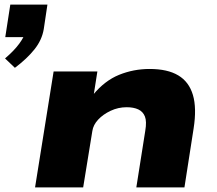

<svg xmlns="http://www.w3.org/2000/svg" viewBox="-20 -818 947 838"><path d="M45 -522 2 -563Q42 -597 64.5 -628Q87 -659 93 -683L119 -656H3L25 -798H187L171 -691Q163 -643 130 -602Q97 -561 45 -522ZM133 0 214 -506H405L389 -404H386Q437 -466 500 -491.5Q563 -517 633 -517Q711 -517 758 -489Q805 -461 822 -403.5Q839 -346 825 -257L785 0H575L614 -247Q621 -288 612.5 -309.5Q604 -331 583.5 -340.5Q563 -350 533 -350Q496 -350 463 -334.5Q430 -319 408.5 -296Q387 -273 383 -246L343 0Z"/></svg>

Font: Nunito Sans 7pt Expanded Black
Style: Italic
Weight: 900
Width: 7
Italic angle: -9°
Designer: Vernon Adams
Foundry: Vernon Adams
Version: Version 3.101;gftools[0.9.27]